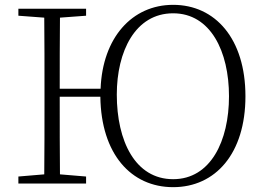

<svg xmlns="http://www.w3.org/2000/svg" viewBox="-20 -759 1096 794"><path d="M696 -18C539 -18 463 -176 463 -368C463 -546 539 -704 696 -704C851 -704 927 -546 927 -361C927 -176 851 -18 696 -18ZM696 15C871 15 995 -124 995 -361C995 -599 870 -739 696 -739C526 -739 404 -603 396 -392H227C227 -492 227 -590 228 -686L336 -694V-723H56V-694L163 -686C164 -588 164 -489 164 -390V-333C164 -234 164 -135 163 -38L56 -29V0H336V-29L228 -38C227 -134 227 -233 227 -359H395C398 -122 522 15 696 15Z"/></svg>

Font: Noto Serif CJK HK ExtraLight
Style: Regular
Weight: 200
Designer: Ryoko NISHIZUKA 西塚涼子 (kana & ideographs); Frank Grießhammer (Latin, Greek & Cyrillic); Wenlong ZHANG 张文龙 (bopomofo); San
Foundry: Adobe
Version: Version 2.001;hotconv 1.1.0;makeotfexe 2.6.0